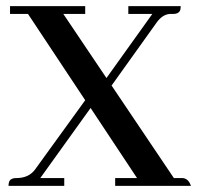

<svg xmlns="http://www.w3.org/2000/svg" viewBox="-20 -606 643 626"><path d="M189.5 0V-25.4H111.3L275.4 -253.9L426.8 -25.4H355.5V0H602.5Q594.7 -23.4 576.2 -25.4H546.9L343.8 -327.1L491.2 -533.2Q509.8 -558.6 533.2 -560.5Q538.1 -560.5 543.9 -560.5Q565.4 -560.5 568.4 -576.2Q569.3 -581.1 569.3 -585.9H398.4V-560.5H476.6L327.1 -351.6L186.5 -560.5H257.8V-585.9H12.7V-560.5H71.3L257.8 -279.3L93.8 -52.7Q73.2 -25.4 33.2 -25.4Q11.7 -25.4 8.8 -9.8Q7.8 -4.9 7.8 0Z"/></svg>

Font: Abhaya Libre SemiBold
Style: Regular
Weight: 600
Designer: Pushpananda Ekanayake, Sol Matas, Pathum Egodawatta
Foundry: Mooniak
Version: Version 1.050 ; ttfautohint (v1.6)